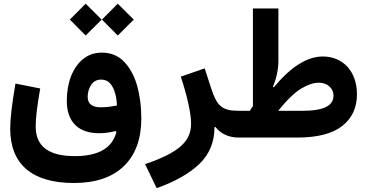

<svg xmlns="http://www.w3.org/2000/svg" viewBox="-20 -730 1947 1019"><path d="M434.6 -541.5 519.5 -626 434.6 -710.4 350.6 -626ZM605 -541.5 689.9 -626 605 -710.4 521 -626ZM520.5 -450.7C481.9 -450.7 449.2 -439.5 421.4 -417C365.7 -372.1 334.5 -291.5 334.5 -195.3C334.5 -80.6 398.4 -22.9 506.3 -22.9C538.1 -22.9 570.3 -28.3 593.8 -34.7L597.7 -27.8C574.7 56.6 501.5 98.6 377.4 98.6C240.2 98.6 169.4 48.3 169.4 -58.6C169.4 -106 177.2 -168 193.4 -260.3L62 -286.6C43 -173.8 34.2 -100.6 34.2 -47.9C34.2 142.1 149.9 241.2 372.6 241.2C487.3 241.2 575.7 211.4 637.7 151.4C699.2 91.3 730 7.3 730 -100.6C730 -165.5 722.2 -224.6 707 -277.8C691.4 -330.6 668 -372.6 637.2 -403.8C606.4 -435.1 567.4 -450.7 520.5 -450.7ZM600.6 -170.4C575.7 -165 546.9 -160.6 513.7 -160.6C472.2 -160.6 445.3 -176.3 445.3 -215.8C445.3 -238.8 451.2 -259.8 463.4 -278.8C475.6 -297.9 493.2 -307.6 516.6 -307.6C536.6 -307.6 552.7 -300.8 564.9 -287.1C588.9 -259.3 599.1 -213.9 600.6 -170.4Z M939.5 -323.2C956.5 -272 969.7 -224.6 979.5 -180.7C989.3 -136.7 994.1 -101.1 994.1 -73.7C994.1 22.9 926.3 80.6 750 141.1L811.5 268.6C910.6 233.4 986.8 189.9 1039.6 138.7C1091.8 87.4 1118.2 23.4 1118.2 -52.2V-55.2L1123 -56.6C1149.9 -21 1193.8 0 1245.1 0H1246.1V-142.1H1245.1C1157.2 -142.1 1130.9 -168.5 1100.6 -261.7L1066.4 -367.2Z M1557.6 0C1664.6 0 1744.1 -20.5 1796.4 -61.5C1848.6 -102.5 1874.5 -158.7 1874.5 -230C1874.5 -350.6 1800.3 -430.2 1693.4 -430.2C1607.4 -430.2 1519 -371.1 1433.1 -266.1L1428.7 -269.5C1445.8 -312 1457.5 -355 1457.5 -409.7V-685.1H1322.3V-167C1316.4 -158.7 1311.5 -151.4 1306.2 -142.1H1246.1C1239.7 -142.1 1234.4 -137.7 1231 -128.4C1227.5 -119.1 1226.1 -100.1 1226.1 -71.3C1226.1 -43 1227.5 -23.9 1231 -14.6C1234.4 -4.9 1239.7 0 1246.1 0ZM1456.5 -142.1C1503.4 -200.2 1544.4 -239.7 1579.1 -260.3C1613.8 -280.8 1644.5 -291 1671.4 -291C1694.3 -291 1712.9 -284.7 1728 -271.5C1742.7 -258.3 1750 -241.7 1750 -222.7C1750 -158.7 1675.3 -142.1 1589.4 -142.1Z"/></svg>

Font: Estedad Bold
Style: Regular
Weight: 700
Designer: Amin Abedi
Version: Version 7.3